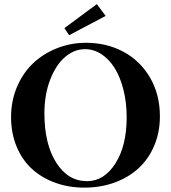

<svg xmlns="http://www.w3.org/2000/svg" viewBox="-20 -880 814 914"><path d="M309.1 -712.4 286.6 -746.1 440.9 -860.4 482.9 -804.2ZM381.3 13.2Q306.6 13.2 242.4 -10.3Q178.2 -33.7 131.8 -76.2Q85.4 -118.7 59.1 -182.1Q32.7 -245.6 32.7 -322.3Q32.7 -399.9 61 -466.6Q89.4 -533.2 137.7 -578.9Q186 -624.5 251.2 -650.4Q316.4 -676.3 389.2 -676.3Q488.3 -676.3 568.1 -633.3Q647.9 -590.3 694.6 -510Q741.2 -429.7 741.2 -326.2Q741.2 -250 714.1 -186.3Q687 -122.6 639.4 -78.9Q591.8 -35.2 525.4 -11Q459 13.2 381.3 13.2ZM394.5 -17.6Q475.6 -17.6 529.3 -101.8Q583 -186 583 -321.3Q583 -392.1 567.6 -452.9Q552.2 -513.7 525.9 -555.9Q499.5 -598.1 462.9 -622.1Q426.3 -646 384.8 -646Q333.5 -646 289.8 -608.6Q246.1 -571.3 218.8 -500.5Q191.4 -429.7 191.4 -340.3Q191.4 -195.3 247.3 -106.4Q303.2 -17.6 394.5 -17.6Z"/></svg>

Font: Elstob SemiBold
Style: Regular
Weight: 600
Designer: Peter S. Baker
Version: Version 1.015